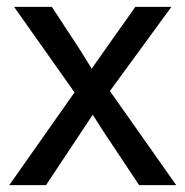

<svg xmlns="http://www.w3.org/2000/svg" viewBox="-20 -539 540 559"><path d="M7 0 197 -270 21 -519H131L211 -397Q233 -362 247 -339Q269 -371 287 -396L374 -519H479L300 -274L493 0H385L278 -161L250 -205L114 0Z"/></svg>

Font: Ekushey Amar Desh
Style: Regular
Weight: 400
Designer: Al Mamun Sumon
Foundry: Al Mamun Sumon
Version: Version 1.0